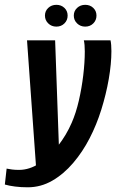

<svg xmlns="http://www.w3.org/2000/svg" viewBox="-75 -663 484 800"><path d="M40.5 117.4Q12.1 117.4 -12 114.3Q-36.2 111.3 -54.8 105.9L-47.4 39.5Q-37.6 41.5 -25.4 43.2Q-13.1 44.9 4.4 44.9Q47.8 44.9 89.5 17.5Q131.2 -10 166.4 -55Q201.6 -100.1 223.8 -151.5Q241.7 -192.4 253.6 -244.1Q265.5 -295.9 271.9 -349.6Q278.3 -403.4 278.3 -448.6Q278.3 -463.3 277.3 -475.1Q276.3 -487 274.3 -495H385.5Q389.2 -477.7 389.2 -449.9Q389.2 -397.2 378.2 -333.8Q367.2 -270.5 347.2 -206.4Q327.2 -142.4 298.4 -86.9Q269.4 -30.3 229.8 16.1Q190.2 62.5 142.7 89.9Q95.1 117.4 40.5 117.4ZM76.7 52.9 37.6 -495H154.7L172.3 -1.2ZM159.9 -552.1Q139.6 -552.1 126 -565.5Q112.3 -578.8 112.3 -598Q112.3 -617.2 126 -630Q139.6 -642.9 159.9 -642.9Q180.1 -642.9 193.5 -630Q206.8 -617.2 206.8 -598Q206.8 -578.8 193.5 -565.5Q180.1 -552.1 159.9 -552.1ZM280.1 -552.1Q259.9 -552.1 246.2 -565.5Q232.5 -578.8 232.5 -598Q232.5 -617.2 246.2 -630Q259.9 -642.9 280.1 -642.9Q300.4 -642.9 313.7 -630Q327 -617.2 327 -598Q327 -578.8 313.7 -565.5Q300.4 -552.1 280.1 -552.1Z"/></svg>

Font: Alumni Sans Thin
Style: Italic
Weight: 100
Italic angle: -8°
Designer: Robert E. Leuschke
Foundry: Robert E. Leuschke
Version: Version 1.016